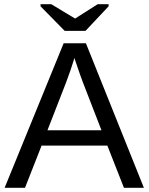

<svg xmlns="http://www.w3.org/2000/svg" viewBox="-20 -894 707 914"><path d="M665 0H570L491 -201H178L99 0H2L283 -688H389ZM348 -577 334 -618 330 -604Q317 -561 294 -500L206 -274H463L375 -501Q361 -538 348 -577ZM497 -864 387 -747H288L173 -864V-874H224L337 -806H338L445 -874H497Z"/></svg>

Font: Libra Sans
Style: Regular
Weight: 400
Foundry: Context Ltd
Version: Version 1.002